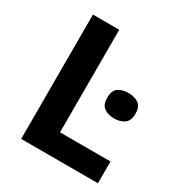

<svg xmlns="http://www.w3.org/2000/svg" viewBox="-168 -835 901 955"><g transform="rotate(30 282.5 -357.0)"><path d="M90 0V-714H241V-125H531V0ZM439 -465Q472 -465 496 -449.5Q520 -434 520 -392Q520 -351 496 -335Q472 -319 439 -319Q405 -319 381.5 -335Q358 -351 358 -392Q358 -434 381.5 -449.5Q405 -465 439 -465Z"/></g></svg>

Font: RS Noto Sans
Style: Bold
Weight: 700
Designer: Monotype Design Team
Foundry: Monotype Imaging Inc.
Version: Version 3.10